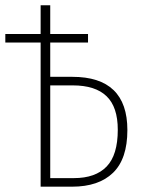

<svg xmlns="http://www.w3.org/2000/svg" viewBox="-20 -702 533 722"><path d="M252 -413.1Q459 -413.1 459 -212.9Q459 -104.5 405 -52.2Q351.1 0 251 0H132.8V-542H0V-574.2H132.8V-682.1H168.9V-574.2H311V-542H168.9V-413.1ZM257.8 -32.2Q338.9 -32.2 380.9 -75.7Q422.9 -119.1 422.9 -213.9Q422.9 -299.8 380.6 -340.3Q338.4 -380.9 253.9 -380.9H168.9V-32.2Z"/></svg>

Font: Fira Sans Compressed UltraLight
Style: Regular
Weight: 200
Width: 1
Designer: Carrois Corporate & Edenspiekermann AG
Foundry: Carrois Corporate GbR & Edenspiekermann AG
Version: Version 4.203;PS 004.203;hotconv 1.0.88;makeotf.lib2.5.64775